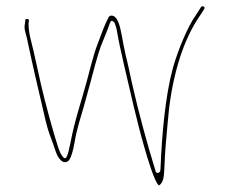

<svg xmlns="http://www.w3.org/2000/svg" viewBox="-20 -541 718 602"><path d="M59.5 -478C59.5 -477.8 59.5 -477.4 59.4 -477.1L58.4 -469.1C58.4 -468.9 58.4 -468.7 58.4 -468.5C54.8 -450.8 58.8 -443.8 64.3 -421.7C81.7 -339.1 95.4 -280.5 115.3 -195.7C127.9 -141.3 129.8 -133.9 143 -99.7C153.3 -73 156.7 -49.9 172.7 -36.8C182.6 -28.9 192.9 -32.4 198.6 -41.9C203.6 -50.3 209 -67.8 213.6 -93.3C221.8 -142.5 233.6 -173.3 245.3 -216L262.3 -278C271.5 -311.7 284.8 -365.2 296 -395.7C306 -420.8 317.4 -447 324.9 -469.4C329.5 -483.1 338.9 -470 338.9 -470C341.1 -464.8 343.2 -458.5 345.2 -451C345.3 -450.8 345.4 -450.5 345.4 -450.3C351.6 -414.3 360.1 -374.8 368.8 -337.7C388.8 -252.3 409.5 -158.3 433.2 -77.1C439.7 -54.7 464.5 32.3 478.6 40.6C492.3 31 494.2 14.7 495.5 -16.3C497.5 -67 500 -95.2 505.5 -153.6C514.6 -271.2 541.6 -380.7 588.5 -462.7C599.1 -481.4 610.6 -496.1 619.5 -511.7C619.6 -511.9 619.8 -512.2 619.9 -512.4C622.7 -516.2 621.5 -518.3 619.1 -520.1C616.3 -522.1 613 -522.2 610.3 -518.9C605.3 -510.3 600.7 -504.1 594.3 -494C594.3 -493.9 594.2 -493.7 594.1 -493.6C569 -459.1 536.9 -381.3 522.2 -328C498.5 -241.8 487.6 -120.5 483.5 -16.9C483.5 -13.4 483.1 -9.3 482.4 -5.5C480.8 2.4 468.2 4.7 467.3 -6.6C467.2 -6.9 466.9 -7.4 466.8 -7.8C441.6 -89.8 414.9 -187 394.7 -276.4L380.7 -340.3C375.4 -361.5 370.8 -382 367.1 -401.1C360.8 -434 356.1 -472.3 341.7 -486.7C334.4 -494 324.2 -493.7 320.6 -487C307.9 -463.1 295.9 -430 285 -400.3C273.4 -371.3 260.3 -316 250.7 -281C233.1 -216.9 213.9 -162.1 201.4 -95.6C197.3 -74.6 193.7 -60.2 189.9 -51.1C184.6 -38.3 177.1 -49.3 177.1 -49.3C169.5 -58.8 167.5 -65 162.9 -77.5C147.4 -124.1 121.6 -219.2 108.7 -275.3L96.7 -329.4C92.7 -347.4 88.8 -364.5 85.2 -380.9C78.9 -408.7 69.5 -436.4 69.5 -466C69.5 -466.2 69.5 -466.6 69.5 -466.8L70.5 -475.8C70.6 -476 70.6 -476.3 70.6 -476.5C71.1 -478.9 70.1 -480.7 65.9 -481.4C61.1 -482.2 59.5 -480.4 59.5 -478Z"/></svg>

Font: Take Off
Style: Hairball
Weight: 400
Foundry: Cannot Into Space Fonts
Version: Version 0.89